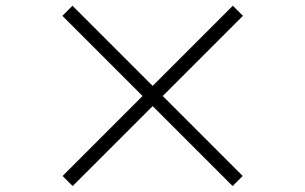

<svg xmlns="http://www.w3.org/2000/svg" viewBox="-20 -695 1040 654"><path d="M227.6 -61.3 500 -333.6 772.4 -61.3 806.7 -95.6 534.4 -368 807.5 -641.1 773.1 -675.5 500 -402.4 226.9 -675.5 192.5 -641.1 465.6 -368 193.3 -95.6Z"/></svg>

Font: Source Han Serif TW VF
Style: Regular
Weight: 250
Designer: Ryoko NISHIZUKA 西塚涼子 (kana & ideographs); Frank Grießhammer (Latin, Greek & Cyrillic); Wenlong ZHANG 张文龙 (bopomofo); San
Foundry: Adobe
Version: Version 2.002;hotconv 1.1.0;makeotfexe 2.6.0